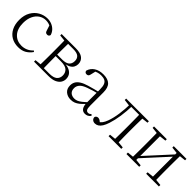

<svg xmlns="http://www.w3.org/2000/svg" viewBox="210 -1503 2499 2499"><g transform="rotate(45 1459.0 -254.0)"><path d="M292 14Q220 14 166 -17.5Q112 -49 82 -108Q52 -167 52 -248Q52 -335 87.5 -396.5Q123 -458 180 -490Q237 -522 302 -522Q344 -522 380.5 -507Q417 -492 443.5 -464.5Q470 -437 482 -398Q475 -368 446 -368Q428 -368 418.5 -376.5Q409 -385 404 -404L376 -490L419 -452Q388 -474 360 -482.5Q332 -491 303 -491Q250 -491 207.5 -462Q165 -433 140.5 -380.5Q116 -328 116 -255Q116 -148 170 -89Q224 -30 309 -30Q354 -30 394 -47Q434 -64 469 -101L484 -88Q452 -41 406 -13.5Q360 14 292 14Z M573 0V-27L682 -38L690 -30H824Q898 -30 932 -58Q966 -86 966 -137Q966 -187 933 -218.5Q900 -250 817 -250H690V-278H815Q944 -278 944 -382Q944 -428 915 -452.5Q886 -477 818 -477H690L682 -470L573 -482V-508H833Q922 -508 963 -474.5Q1004 -441 1004 -385Q1004 -356 990.5 -329.5Q977 -303 944.5 -285Q912 -267 855 -262L858 -269Q919 -266 956.5 -248.5Q994 -231 1011.5 -202Q1029 -173 1029 -134Q1029 -100 1010 -69.5Q991 -39 949 -19.5Q907 0 837 0ZM657 0Q658 -24 658.5 -64.5Q659 -105 659.5 -148.5Q660 -192 660 -226V-283Q660 -316 659.5 -359.5Q659 -403 658.5 -443.5Q658 -484 657 -508H724Q723 -484 722.5 -443Q722 -402 721.5 -355Q721 -308 721 -267V-226Q721 -192 721.5 -148.5Q722 -105 722.5 -64.5Q723 -24 724 0Z M1259 14Q1201 14 1162 -19Q1123 -52 1123 -114Q1123 -151 1139.5 -180.5Q1156 -210 1193.5 -234Q1231 -258 1293 -276Q1336 -289 1380.5 -300.5Q1425 -312 1465 -321V-297Q1425 -287 1383.5 -275Q1342 -263 1305 -249Q1238 -225 1211.5 -194Q1185 -163 1185 -125Q1185 -78 1212 -54Q1239 -30 1283 -30Q1308 -30 1331.5 -39.5Q1355 -49 1384.5 -72Q1414 -95 1454 -134L1460 -89H1441Q1409 -55 1381 -32Q1353 -9 1324 2.5Q1295 14 1259 14ZM1521 13Q1479 13 1458.5 -17.5Q1438 -48 1436 -102V-106V-350Q1436 -407 1423 -437.5Q1410 -468 1384 -480Q1358 -492 1318 -492Q1288 -492 1258 -483Q1228 -474 1196 -454L1232 -482L1213 -402Q1209 -382 1199 -374Q1189 -366 1173 -366Q1142 -366 1136 -397Q1153 -456 1204 -489Q1255 -522 1331 -522Q1413 -522 1454 -482.5Q1495 -443 1495 -354V-113Q1495 -61 1507 -43Q1519 -25 1541 -25Q1554 -25 1564 -30Q1574 -35 1586 -46L1601 -30Q1586 -8 1565.5 2.5Q1545 13 1521 13Z M1701 10Q1674 10 1656.5 -5.5Q1639 -21 1639 -47Q1645 -61 1655 -68Q1665 -75 1681 -75Q1698 -75 1713.5 -65Q1729 -55 1747 -35V-26H1717V-35Q1745 -52 1763 -76Q1781 -100 1797 -143Q1823 -214 1836 -306.5Q1849 -399 1851 -508H1886Q1884 -396 1869.5 -300.5Q1855 -205 1831 -132Q1815 -82 1795 -50.5Q1775 -19 1751.5 -4.5Q1728 10 1701 10ZM1761 -482V-508H1864V-470H1857ZM1866 -478V-508H2058V-478ZM1945 0V-27L2054 -38H2074L2179 -27V0ZM2029 0Q2030 -24 2030.5 -64.5Q2031 -105 2031.5 -148.5Q2032 -192 2032 -226V-283Q2032 -316 2031.5 -359.5Q2031 -403 2030.5 -443.5Q2030 -484 2029 -508H2096Q2095 -484 2094 -443.5Q2093 -403 2092.5 -359.5Q2092 -316 2092 -283V-226Q2092 -192 2092.5 -148.5Q2093 -105 2094 -64.5Q2095 -24 2096 0ZM2062 -470V-508H2179V-482L2074 -470Z M2274 0V-27L2382 -38H2403L2509 -27V0ZM2637 0V-27L2742 -38H2763L2871 -27V0ZM2358 0Q2359 -24 2359.5 -64.5Q2360 -105 2360.5 -148.5Q2361 -192 2361 -226V-283Q2361 -316 2360.5 -359.5Q2360 -403 2359.5 -443.5Q2359 -484 2358 -508H2419V0ZM2399 -45 2369 -61H2375L2559 -262L2744 -465L2772 -447H2766L2582 -246ZM2726 0V-508H2787Q2786 -484 2785.5 -443.5Q2785 -403 2784.5 -359.5Q2784 -316 2784 -283V-226Q2784 -192 2784.5 -148.5Q2785 -105 2785.5 -64.5Q2786 -24 2787 0ZM2274 -482V-508H2509V-482L2404 -470H2383ZM2637 -482V-508H2871V-482L2764 -470H2743Z"/></g></svg>

Font: Noto Serif JP
Style: Regular
Weight: 200
Designer: Ryoko NISHIZUKA 西塚涼子 (kana & ideographs); Frank Grießhammer (Latin, Greek & Cyrillic); Wenlong ZHANG 张文龙 (bopomofo); San
Foundry: Adobe
Version: Version 2.001;hotconv 1.1.0;makeotfexe 2.6.0